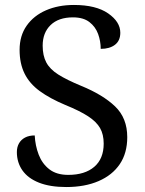

<svg xmlns="http://www.w3.org/2000/svg" viewBox="-20 -744 584 774"><path d="M247 10Q182 10 137.5 -7.5Q93 -25 70.5 -57Q48 -89 48 -131Q48 -151 56.5 -166Q65 -181 81 -189.5Q97 -198 120 -198Q122 -157 136 -120.5Q150 -84 179 -61.5Q208 -39 255 -39Q322 -39 360 -71.5Q398 -104 398 -165Q398 -202 383.5 -227.5Q369 -253 335.5 -275Q302 -297 243 -321Q181 -347 140 -377Q99 -407 79 -447.5Q59 -488 59 -543Q59 -600 87.5 -640.5Q116 -681 165.5 -702.5Q215 -724 278 -724Q367 -724 416 -690Q465 -656 465 -612Q465 -580 443.5 -563.5Q422 -547 386 -547Q386 -578 375.5 -607Q365 -636 340.5 -655Q316 -674 274 -674Q216 -674 184 -643Q152 -612 152 -560Q152 -520 166.5 -492.5Q181 -465 215 -443.5Q249 -422 307 -398Q395 -362 444 -315Q493 -268 493 -191Q493 -127 463 -82.5Q433 -38 377.5 -14Q322 10 247 10Z"/></svg>

Font: Noto Naskh Arabic UI
Style: Regular
Weight: 400
Designer: Monotype Design Team, David Williams, Mohamad Dakak and Nizar Qandah
Foundry: Monotype Imaging Inc.
Version: Version 2.014